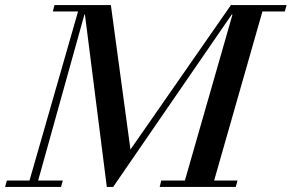

<svg xmlns="http://www.w3.org/2000/svg" viewBox="-64 -735 1147 755"><path d="M144 -690 150 -715H372L449 -147L844 -715H1063L1056 -690H968L778 -25H870L863 0H564L570 -25H663L850 -677L848 -679L381 0H356L270 -678H268L86 -25H183L176 0H-44L-37 -25H52L243 -690Z"/></svg>

Font: Justus
Style: ItalicOldstyle
Weight: 400
Italic angle: -12°
Version: Version 001.001